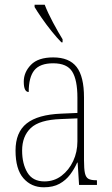

<svg xmlns="http://www.w3.org/2000/svg" viewBox="-20 -786 475 816"><path d="M166 10Q113 10 79.5 -28.5Q46 -67 46 -146Q46 -224 93.5 -261.5Q141 -299 240 -303L309 -306V-371Q309 -446 287 -481.5Q265 -517 206 -517Q150 -517 126 -487.5Q102 -458 102 -395Q81 -395 81 -439Q81 -479 111.5 -510.5Q142 -542 206 -542Q274 -542 305.5 -501.5Q337 -461 337 -372V-105Q337 -68 341 -50Q345 -32 356 -26Q367 -20 388 -20H392V0H316L310 -95H308Q296 -68 278 -44Q260 -20 233 -5Q206 10 166 10ZM169 -15Q210 -15 241.5 -39Q273 -63 291 -101.5Q309 -140 309 -185V-283L239 -280Q148 -277 111 -242Q74 -207 74 -146Q74 -90 96.5 -52.5Q119 -15 169 -15ZM241 -606Q223 -624 200 -652.5Q177 -681 157 -710Q137 -739 127 -756V-766H170Q183 -732 205.5 -690Q228 -648 246 -619V-606Z"/></svg>

Font: Noto Serif Armenian Condensed Thin
Style: Regular
Weight: 100
Width: 3
Designer: Monotype Design Team
Foundry: Monotype Imaging Inc.
Version: Version 2.008; ttfautohint (v1.8.4.7-5d5b)